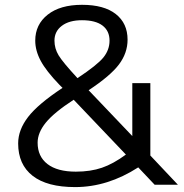

<svg xmlns="http://www.w3.org/2000/svg" viewBox="-20 -760 757 790"><path d="M283.2 -349.6Q202.1 -296.9 168.5 -255.4Q134.8 -213.9 134.8 -172.9Q134.8 -116.2 175.3 -85Q215.8 -53.7 292 -53.7Q352.5 -53.7 399.4 -69.8Q446.3 -85.9 498 -124ZM344.7 -388.7 524.4 -200.2V-418H598.6V-120.1L711.9 0H616.2L548.8 -71.3Q422.9 9.8 289.1 9.8Q173.8 9.8 114.3 -36.6Q54.7 -83 54.7 -169.9Q54.7 -225.6 95.7 -278.8Q136.7 -332 237.3 -398.4L224.6 -411.1Q169.9 -467.8 147.5 -509.8Q125 -551.8 125 -592.8Q125 -659.2 176.3 -699.7Q227.5 -740.2 317.4 -740.2Q408.2 -740.2 456.5 -702.1Q504.9 -664.1 504.9 -596.7Q504.9 -542 469.7 -495.1Q434.6 -448.2 344.7 -388.7ZM298.8 -438.5Q379.9 -492.2 405.3 -523.4Q430.7 -554.7 430.7 -592.8Q430.7 -632.8 401.9 -654.8Q373 -676.8 317.4 -676.8Q264.6 -676.8 234.4 -653.8Q204.1 -630.9 204.1 -592.8Q204.1 -560.5 221.2 -532.2Q238.3 -503.9 298.8 -438.5Z"/></svg>

Font: Mgen+ 1c regular
Style: Regular
Weight: 400
Designer: [Source Han Sans]
Ryoko NISHIZUKA  (kana & ideographs); Paul D. Hunt (Latin, Greek & Cyrillic); Wenlong ZHANG  (bopomofo
Version: Version 1.059.20150602